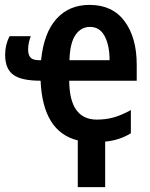

<svg xmlns="http://www.w3.org/2000/svg" viewBox="-20 -572 615 785"><path d="M298 2Q155 -33 146 -242Q67 -242 34 -266.5Q1 -291 1 -348Q1 -389 19 -424H106Q95 -397 95 -369Q95 -347 105 -336.5Q115 -326 138 -326H148Q159 -437 210.5 -494.5Q262 -552 346 -552Q440 -552 489.5 -485Q539 -418 539 -308V-242H263Q264 -83 376 -83Q414 -83 446.5 -92.5Q479 -102 515 -122V-27Q467 2 410 7V193H298ZM348 -462Q311 -462 288.5 -429Q266 -396 264 -326H428Q428 -386 408 -424Q388 -462 348 -462Z"/></svg>

Font: Avrile Sans Condensed SemiBold
Style: Regular
Weight: 600
Width: 3
Designer: Monotype Design Team
Foundry: Monotype Imaging Inc.
Version: Version 2.001;September 10, 2019;FontCreator 11.5.0.2425 64-